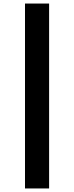

<svg xmlns="http://www.w3.org/2000/svg" viewBox="-20 -827 418 1083"><path d="M121 -807H257V236H121Z"/></svg>

Font: MartelSansBold
Style: Bold
Weight: 700
Designer: Dan Reynolds and Mathieu Réguer
Foundry: Dan Reynolds and Mathieu Réguer
Version: Version 1.002; ttfautohint (v1.1) -l 5 -r 5 -G 72 -x 0 -D la